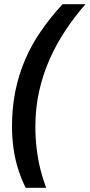

<svg xmlns="http://www.w3.org/2000/svg" viewBox="-20 -734 426 912"><path d="M102 158Q81 116 66 68.5Q51 21 44 -30.5Q37 -82 37 -135Q37 -223 53 -301.5Q69 -380 99.5 -451Q130 -522 175 -587Q220 -652 277 -714H386Q335 -656 291.5 -590.5Q248 -525 216 -453Q184 -381 166 -301Q148 -221 148 -133Q148 -79 154 -28.5Q160 22 171.5 68.5Q183 115 199 158Z"/></svg>

Font: Noto Sans Display SemiBold
Style: Italic
Weight: 600
Italic angle: -12°
Designer: Monotype Design Team
Foundry: Monotype Imaging Inc.
Version: Version 2.003